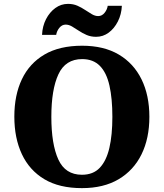

<svg xmlns="http://www.w3.org/2000/svg" viewBox="-20 -961 845 991"><path d="M403 10Q286 10 209 -36Q132 -82 93 -165Q54 -248 54 -359Q54 -470 93 -552Q132 -634 209.5 -679.5Q287 -725 404 -725Q516 -725 593 -679.5Q670 -634 710.5 -551.5Q751 -469 751 -358Q751 -247 710.5 -164.5Q670 -82 592.5 -36Q515 10 403 10ZM403 -59Q461 -59 495 -95Q529 -131 544.5 -197.5Q560 -264 560 -358Q560 -452 545 -519Q530 -586 495.5 -621Q461 -656 404 -656Q318 -656 281.5 -577.5Q245 -499 245 -358Q245 -217 281 -138Q317 -59 403 -59ZM476 -771Q449 -771 427 -780.5Q405 -790 386.5 -802.5Q368 -815 351.5 -824.5Q335 -834 319 -834Q300 -834 286.5 -817.5Q273 -801 270 -781H197Q199 -826 217.5 -862Q236 -898 265.5 -919.5Q295 -941 331 -941Q358 -941 379.5 -931.5Q401 -922 419.5 -909.5Q438 -897 454.5 -887.5Q471 -878 487 -878Q506 -878 519.5 -894.5Q533 -911 536 -931H609Q607 -887 588.5 -850.5Q570 -814 541 -792.5Q512 -771 476 -771Z"/></svg>

Font: Noto Serif Kannada ExtraBold
Style: Regular
Weight: 800
Version: Version 2.003